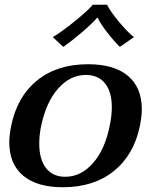

<svg xmlns="http://www.w3.org/2000/svg" viewBox="-20 -777 628 807"><path d="M202 -621Q239 -643 293.5 -687Q348 -731 370 -757H430Q443 -730 479.5 -686Q516 -642 543 -621L484 -580Q459 -604 431 -640Q403 -676 391 -702H388Q366 -677 324 -641Q282 -605 246 -580ZM19 -179Q19 -208 27 -248Q52 -371 136 -439Q220 -507 350 -507Q460 -507 518 -458Q576 -409 576 -318Q576 -288 568 -248Q543 -126 458.5 -58Q374 10 244 10Q135 10 77 -39Q19 -88 19 -179ZM441 -248Q450 -290 450 -326Q450 -391 421.5 -426.5Q393 -462 341 -462Q275 -462 224.5 -405Q174 -348 153 -248Q145 -211 145 -173Q145 -107 173.5 -70.5Q202 -34 254 -34Q320 -34 370.5 -91Q421 -148 441 -248Z"/></svg>

Font: Trirong SemiBold
Style: Italic
Weight: 600
Italic angle: -12°
Designer: Katatrad Team
Foundry: CadsonDemak
Version: Version 1.001